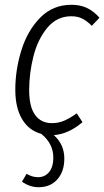

<svg xmlns="http://www.w3.org/2000/svg" viewBox="-20 -554 436 803"><path d="M102 -177Q102 -107 127 -73Q152 -39 197 -39Q225 -39 249 -49.5Q273 -60 301 -80L325 -43Q266 7 205 11Q249 50 249 109Q249 163 220 196Q191 229 141 229Q105 229 72 206L91 173Q115 187 139 187Q168 187 185.5 165.5Q203 144 203 105Q203 47 153 6Q101 -8 72.5 -55.5Q44 -103 44 -179Q44 -262 69.5 -344Q95 -426 148 -480Q201 -534 279 -534Q315 -534 343 -521Q371 -508 396 -480L364 -446Q344 -466 324.5 -476Q305 -486 278 -486Q218 -486 178 -438Q138 -390 120 -319Q102 -248 102 -177Z"/></svg>

Font: Fira Sans Extra Condensed Light
Style: Italic
Weight: 300
Width: 3
Italic angle: -8°
Designer: Carrois Corporate & Edenspiekermann AG
Foundry: Carrois Corporate GbR & Edenspiekermann AG
Version: Version 4.203